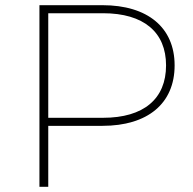

<svg xmlns="http://www.w3.org/2000/svg" viewBox="-20 -720 743 740"><path d="M132 -700V0H166V-235H375C549 -235 653 -321 653 -468C653 -614 549 -700 375 -700ZM166 -266V-669H377C534 -669 620 -596 620 -468C620 -339 534 -266 377 -266Z"/></svg>

Font: Talent ExtraLight
Style: Regular
Weight: 200
Designer: Mike Powis
Version: Version 1.001;hotconv 1.0.109;makeotfexe 2.5.65596